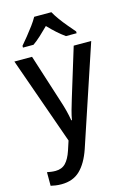

<svg xmlns="http://www.w3.org/2000/svg" viewBox="-147 -835 771 1144"><g transform="rotate(-15 239.0 -263.0)"><path d="M2 -539H111L207 -239Q218 -206 226 -174.5Q234 -143 239 -113H243Q247 -138 256 -171Q265 -204 276 -239L368 -539H476L272 73Q244 155 200 197.5Q156 240 85 240Q65 240 48.5 237.5Q32 235 19 232V148Q29 150 42.5 152Q56 154 71 154Q110 154 133.5 129.5Q157 105 173 57L192 -1ZM291 -766Q303 -744 322.5 -717Q342 -690 364 -664Q386 -638 404 -617V-606H338Q290 -640 238 -695Q212 -669 186.5 -645.5Q161 -622 138 -606H73V-617Q91 -638 112.5 -664.5Q134 -691 153.5 -717.5Q173 -744 185 -766Z"/></g></svg>

Font: Noto Sans Ethiopic SemiCondensed Medium
Style: Regular
Weight: 500
Width: 4
Designer: Monotype Design Team
Foundry: Monotype Imaging Inc.
Version: Version 2.102; ttfautohint (v1.8.4.7-5d5b)